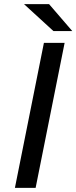

<svg xmlns="http://www.w3.org/2000/svg" viewBox="-20 -907 369 927"><path d="M52 0 192 -700H292L152 0ZM238 -757 96 -887H217L329 -757Z"/></svg>

Font: Montserrat Medium
Style: Italic
Weight: 500
Italic angle: -11.3°
Designer: Julieta Ulanovsky
Foundry: Julieta Ulanovsky
Version: Version 9.000; ttfautohint (v1.8.4.7-5d5b)